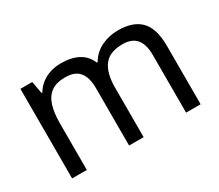

<svg xmlns="http://www.w3.org/2000/svg" viewBox="-101 -770 1137 995"><g transform="rotate(-30 467.5 -273.0)"><path d="M673 -546Q764 -546 809 -499.5Q854 -453 854 -349V0H767V-345Q767 -408 740.5 -440Q714 -472 658 -472Q580 -472 546.5 -427Q513 -382 513 -296V0H426V-345Q426 -387 414 -415.5Q402 -444 378 -458Q354 -472 316 -472Q262 -472 231 -449.5Q200 -427 186.5 -384Q173 -341 173 -278V0H85V-536H156L169 -463H174Q191 -491 215.5 -509.5Q240 -528 270 -537Q300 -546 332 -546Q394 -546 435.5 -524Q477 -502 496 -456H501Q528 -502 574.5 -524Q621 -546 673 -546Z"/></g></svg>

Font: Noto Sans Khmer UI
Style: Regular
Weight: 400
Designer: Danh Hong and the Monotype Design Team
Foundry: Monotype Imaging Inc.
Version: Version 2.002